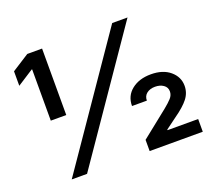

<svg xmlns="http://www.w3.org/2000/svg" viewBox="-122 -888 1163 1049"><g transform="rotate(-20 459.5 -363.5)"><path d="M125.4 0 625.4 -727.3H714.5L214.5 0ZM127.8 -340.9V-639.2H125L31.2 -578.8V-663L131.7 -727.3H217.7V-340.9ZM578.5 0V-65.3L734 -189.3Q762.1 -212 778.1 -229.6Q794 -247.2 794 -268.8Q794 -293 774.3 -306.6Q754.6 -320.3 725.9 -320.3Q696.4 -320.3 677.4 -305.6Q658.4 -290.8 658.4 -264.2H572.1Q572.1 -322.8 615.6 -357.4Q659.1 -392 727.6 -392Q797.2 -392 838.6 -356.9Q880 -321.7 880 -270.2Q880 -229.4 854.4 -196.6Q828.8 -163.7 772.7 -124.3L709.2 -77.4V-73.9H887.4V0Z"/></g></svg>

Font: Inter Zeller Semi Bold
Style: Regular
Weight: 600
Designer: Rasmus Andersson; Joe Bland
Foundry: zeller
Version: Version 3.015;git-dec3a8cb1